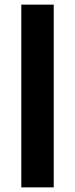

<svg xmlns="http://www.w3.org/2000/svg" viewBox="-20 -809 324 829"><path d="M212 -789V0H72V-789Z"/></svg>

Font: Josefin Sans
Style: Bold
Weight: 700
Designer: Santiago Orozco
Foundry: Typemade
Version: Version 2.000